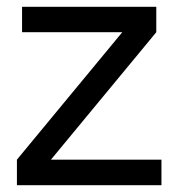

<svg xmlns="http://www.w3.org/2000/svg" viewBox="-20 -545 525 565"><path d="M44.9 -450.2V-524.9H439.9V-450.2L129.9 -75.2H455.1V0H29.8V-75.2L339.8 -450.2Z"/></svg>

Font: Miedinger*
Style: Book
Weight: 400
Version: Version 001.000